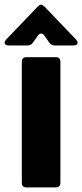

<svg xmlns="http://www.w3.org/2000/svg" viewBox="-40 -816 358 836"><path d="M75 0Q55 0 55 -20V-547Q55 -567 75 -567H203Q223 -567 223 -547V-20Q223 0 203 0ZM-3 -618Q-11 -618 -15.5 -621.5Q-20 -625 -20 -630Q-20 -636 -14 -643L122 -785Q132 -796 139 -796Q145 -796 156 -785L292 -643Q298 -636 298 -630Q298 -625 293.5 -621.5Q289 -618 281 -618H199Q184 -618 175 -630L153 -661Q147 -670 139 -670Q131 -670 125 -661L103 -630Q95 -618 79 -618Z"/></svg>

Font: Open Sauce Two Black
Style: Regular
Weight: 900
Designer: Alfredo Marco Pradil
Foundry: Creative Sauce Fz LLC
Version: Version 1.477